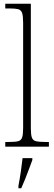

<svg xmlns="http://www.w3.org/2000/svg" viewBox="-20 -780 288 1021"><path d="M8 0V-25H26Q60 -25 76 -29Q92 -33 97.5 -48.5Q103 -64 103 -98V-660Q103 -695 97.5 -711Q92 -727 77 -731Q62 -735 34 -735H8V-760H144V-98Q144 -64 149.5 -48.5Q155 -33 171.5 -29Q188 -25 221 -25H240V0ZM78 208Q85 172 90.5 134.5Q96 97 100 61H152V71Q144 92 134 119.5Q124 147 113 174Q102 201 93 221H78Z"/></svg>

Font: Noto Serif Tamil SemiCondensed ExtraLight
Style: Italic
Weight: 200
Width: 4
Italic angle: -12°
Designer: Indian Type Foundry, Tom Grace, and the Monotype Design Team
Foundry: Monotype Imaging Inc.
Version: Version 2.003; ttfautohint (v1.8.4.7-5d5b)